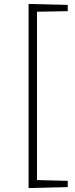

<svg xmlns="http://www.w3.org/2000/svg" viewBox="-20 -863 383 981"><path d="M126 98V-843L326 -838V-806L169 -803V57L326 61V93Z"/></svg>

Font: Bitter Thin Light
Style: Regular
Weight: 300
Version: Version 2.002